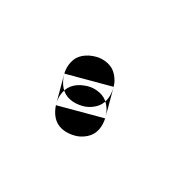

<svg xmlns="http://www.w3.org/2000/svg" viewBox="-29 -52 83 94"><g transform="rotate(15 12.5 -5.0)"><path d="M0 -13H25V3H0ZM13 -25Q9 -25 6 -23.5Q3 -22 1.5 -19Q0 -16 0 -13Q0 -9 1.5 -6Q3 -3 6 -1.5Q9 0 13 0Q16 0 19 -1.5Q22 -3 23.5 -6Q25 -9 25 -13Q25 -16 23.5 -19Q22 -22 19 -23.5Q16 -25 13 -25ZM13 -10Q9 -10 6 -8.5Q3 -7 1.5 -4Q0 -1 0 2Q0 6 1.5 9Q3 12 6 13.5Q9 15 13 15Q16 15 19 13.5Q22 12 23.5 9Q25 6 25 2Q25 -1 23.5 -4Q22 -7 19 -8.5Q16 -10 13 -10Z"/></g></svg>

Font: Wavefont Thin
Style: Regular
Weight: 100
Monospace: yes
Version: Version 3.005;gftools[0.9.33]